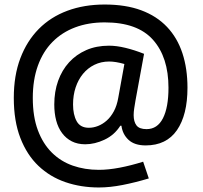

<svg xmlns="http://www.w3.org/2000/svg" viewBox="-20 -694 897 849"><path d="M417 135Q338 135 269.5 111.5Q201 88 150 39.5Q99 -9 70 -84Q41 -159 41 -261Q41 -360 70 -436.5Q99 -513 151.5 -566Q204 -619 278 -646.5Q352 -674 443 -674Q536 -674 604.5 -648.5Q673 -623 718.5 -575Q764 -527 786.5 -459Q809 -391 809 -306Q809 -186 762.5 -118.5Q716 -51 624 -51Q575 -51 548.5 -75.5Q522 -100 517 -138H512Q486 -97 442.5 -76.5Q399 -56 357 -56Q323 -56 297.5 -69Q272 -82 254.5 -105.5Q237 -129 228.5 -161Q220 -193 220 -232Q220 -289 237 -336.5Q254 -384 285.5 -418.5Q317 -453 361.5 -472.5Q406 -492 462 -492Q495 -492 534.5 -482.5Q574 -473 617 -456L579 -249Q576 -231 573.5 -215Q571 -199 571 -185Q571 -156 583.5 -139.5Q596 -123 628 -123Q676 -123 700.5 -171Q725 -219 725 -306Q725 -441 656.5 -518Q588 -595 443 -595Q371 -595 312.5 -573Q254 -551 212 -508.5Q170 -466 147.5 -403.5Q125 -341 125 -261Q125 -178 147.5 -118Q170 -58 209.5 -19Q249 20 302 38.5Q355 57 417 57Q459 57 509 47.5Q559 38 613 21L638 95Q578 113 522 124Q466 135 417 135ZM373 -129Q393 -129 413.5 -137Q434 -145 452 -161Q470 -177 483.5 -202Q497 -227 503 -262L530 -411Q491 -422 463 -422Q427 -422 397.5 -407.5Q368 -393 347 -367.5Q326 -342 314.5 -307.5Q303 -273 303 -232Q303 -187 319 -158Q335 -129 373 -129Z"/></svg>

Font: Encode Sans Narrow
Style: SemiBold
Weight: 600
Designer: Pablo Impallari, Andres Torresi
Foundry: Pablo Impallari, Andres Torresi
Version: Version 1.000; ttfautohint (v1.00) -l 8 -r 50 -G 200 -x 14 -